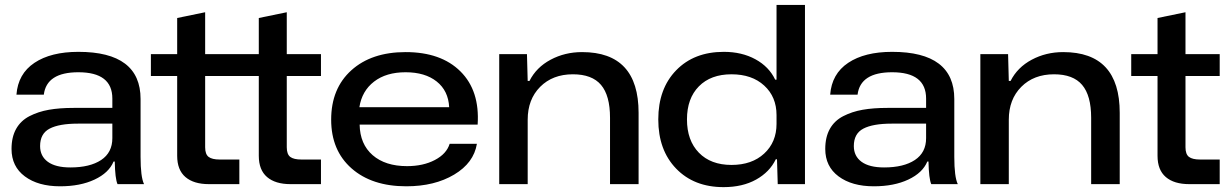

<svg xmlns="http://www.w3.org/2000/svg" viewBox="-20 -749 5002 781"><path d="M224.1 8.8Q135.3 8.8 81.1 -31.5Q26.9 -71.8 26.9 -143.1Q26.9 -191.4 45.7 -224.9Q64.5 -258.3 100.1 -276.6Q135.7 -294.9 179 -302.5Q222.2 -310.1 279.8 -310.1H437V-348.1Q437 -455.1 298.8 -455.1Q169.4 -455.1 158.2 -363.8H46.9Q53.2 -448.7 120.1 -493.4Q187 -538.1 298.8 -538.1Q551.8 -538.1 551.8 -346.2V-110.8Q551.8 -29.3 565.9 0H458Q448.2 -22 446.8 -91.8H441.9Q422.9 -45.9 364.7 -18.6Q306.6 8.8 224.1 8.8ZM143.1 -154.8Q143.1 -113.8 174.6 -90.8Q206.1 -67.9 266.1 -67.9Q345.7 -67.9 391.4 -98.1Q437 -128.4 437 -187V-246.1H296.9Q220.7 -246.1 181.9 -225.8Q143.1 -205.6 143.1 -154.8Z M829.6 0Q768.1 0 734.4 -28.8Q700.7 -57.6 700.7 -115.2V-439.9H593.8V-528.8H700.7V-675.8L814.5 -699.2V-528.8H1032.7V-675.8L1146.5 -699.2V-528.8H1285.6V-439.9H1146.5V-149.9Q1146.5 -121.6 1160.6 -110.8Q1174.8 -100.1 1205.6 -100.1H1285.6V0H1161.6Q1100.1 0 1066.4 -28.8Q1032.7 -57.6 1032.7 -115.2V-439.9H814.5V-149.9Q814.5 -121.6 828.6 -110.8Q842.8 -100.1 873.5 -100.1H953.6V0Z M1632.8 8.8Q1492.7 8.8 1409.9 -64.2Q1327.1 -137.2 1327.1 -262.2Q1327.1 -389.2 1409.2 -463.1Q1491.2 -537.1 1629.9 -537.1Q1773.9 -537.1 1853 -458.5Q1932.1 -379.9 1922.9 -242.2H1442.9Q1444.3 -162.6 1495.8 -117.9Q1547.4 -73.2 1635.7 -73.2Q1701.2 -73.2 1748.8 -98.1Q1796.4 -123 1809.1 -164.1H1919.9Q1907.2 -86.4 1827.4 -38.8Q1747.6 8.8 1632.8 8.8ZM1441.9 -313H1807.1Q1803.7 -379.9 1756.3 -417.5Q1709 -455.1 1629.9 -455.1Q1550.8 -455.1 1501.5 -417Q1452.1 -378.9 1441.9 -313Z M2010.7 0V-528.8H2123.5L2126.5 -419.9H2133.8Q2161.6 -475.1 2219.7 -506.1Q2277.8 -537.1 2347.7 -537.1Q2577.6 -537.1 2577.6 -290V0H2461.4V-270Q2461.4 -360.4 2424.8 -403.6Q2388.2 -446.8 2310.5 -446.8Q2228 -446.8 2177.2 -395.8Q2126.5 -344.7 2126.5 -262.2V0Z M2923.3 12.2Q2803.2 12.2 2730.5 -63Q2657.7 -138.2 2657.7 -263.2Q2657.7 -388.2 2730.5 -463.1Q2803.2 -538.1 2924.3 -538.1Q2997.6 -538.1 3053 -507.8Q3108.4 -477.5 3133.3 -424.8H3138.7V-729H3254.4V0H3143.6L3140.6 -101.1H3135.7Q3110.8 -49.3 3055.7 -18.6Q3000.5 12.2 2923.3 12.2ZM2955.6 -78.1Q3038.6 -78.1 3088.6 -124.5Q3138.7 -170.9 3138.7 -245.1V-280.8Q3138.7 -355 3088.6 -400.9Q3038.6 -446.8 2955.6 -446.8Q2871.1 -446.8 2822.8 -397.7Q2774.4 -348.6 2774.4 -263.2Q2774.4 -177.7 2822.8 -127.9Q2871.1 -78.1 2955.6 -78.1Z M3534.2 8.8Q3445.3 8.8 3391.1 -31.5Q3336.9 -71.8 3336.9 -143.1Q3336.9 -191.4 3355.7 -224.9Q3374.5 -258.3 3410.2 -276.6Q3445.8 -294.9 3489 -302.5Q3532.2 -310.1 3589.8 -310.1H3747.1V-348.1Q3747.1 -455.1 3608.9 -455.1Q3479.5 -455.1 3468.3 -363.8H3356.9Q3363.3 -448.7 3430.2 -493.4Q3497.1 -538.1 3608.9 -538.1Q3861.8 -538.1 3861.8 -346.2V-110.8Q3861.8 -29.3 3876 0H3768.1Q3758.3 -22 3756.8 -91.8H3752Q3732.9 -45.9 3674.8 -18.6Q3616.7 8.8 3534.2 8.8ZM3453.1 -154.8Q3453.1 -113.8 3484.6 -90.8Q3516.1 -67.9 3576.2 -67.9Q3655.8 -67.9 3701.4 -98.1Q3747.1 -128.4 3747.1 -187V-246.1H3606.9Q3530.8 -246.1 3491.9 -225.8Q3453.1 -205.6 3453.1 -154.8Z M3967.8 0V-528.8H4080.6L4083.5 -419.9H4090.8Q4118.7 -475.1 4176.8 -506.1Q4234.9 -537.1 4304.7 -537.1Q4534.7 -537.1 4534.7 -290V0H4418.5V-270Q4418.5 -360.4 4381.8 -403.6Q4345.2 -446.8 4267.6 -446.8Q4185.1 -446.8 4134.3 -395.8Q4083.5 -344.7 4083.5 -262.2V0Z M4817.4 0Q4755.9 0 4722.2 -28.8Q4688.5 -57.6 4688.5 -115.2V-439.9H4581.5V-528.8H4688.5V-675.8L4802.2 -699.2V-528.8H4941.4V-439.9H4802.2V-149.9Q4802.2 -121.6 4816.4 -110.8Q4830.6 -100.1 4861.3 -100.1H4941.4V0Z"/></svg>

Font: Lumene Sans Expanded Medium
Style: Regular
Weight: 500
Width: 7
Designer: Deni Anggara
Version: Version 1.003;Glyphs 3.1.2 (3151)